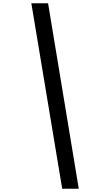

<svg xmlns="http://www.w3.org/2000/svg" viewBox="-20 -968 640 1170"><path d="M359 182 171 -948H273L460 182Z"/></svg>

Font: Victor Mono Thin
Style: Bold Italic
Weight: 700
Italic angle: -12°
Monospace: yes
Version: Version 1.561;gftools[0.9.30]